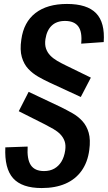

<svg xmlns="http://www.w3.org/2000/svg" viewBox="-20 -836 546 972"><path d="M191 116Q91 116 46.5 66.5Q2 17 7 -90L120 -94Q116 -30 136 0Q156 30 203 30Q233 30 255 17.5Q277 5 291 -18Q305 -41 310 -74Q314 -102 307 -121.5Q300 -141 285.5 -156Q271 -171 251 -182.5Q231 -194 208 -206L75 -273L125 -371L290 -293Q318 -279 346.5 -263Q375 -247 397 -223Q419 -199 429 -164Q439 -129 432 -77Q424 -15 393 28.5Q362 72 311 94Q260 116 191 116ZM231 -418Q203 -431 174 -447.5Q145 -464 123 -487.5Q101 -511 90.5 -547Q80 -583 88 -636Q100 -724 159.5 -770Q219 -816 319 -816Q421 -816 466.5 -769Q512 -722 505 -623L391 -615Q397 -674 376.5 -702Q356 -730 309 -730Q267 -730 242 -706.5Q217 -683 210 -638Q206 -610 213 -590Q220 -570 234.5 -555Q249 -540 269.5 -528Q290 -516 313 -505L440 -443L389 -345Z"/></svg>

Font: Pathway Extreme Condensed SemiBold
Style: Italic
Weight: 600
Width: 3
Italic angle: -8°
Version: Version 1.001;gftools[0.9.26]